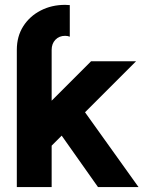

<svg xmlns="http://www.w3.org/2000/svg" viewBox="-20 -755 587 775"><path d="M47.9 -553.7Q47.9 -608.4 74 -649.2Q100.1 -689.9 144.3 -712.6Q188.5 -735.4 242.7 -735.4Q253.9 -735.4 261.7 -734.4V-606.9Q253.4 -610.4 242.7 -610.4Q218.8 -610.4 203.6 -594.5Q188.5 -578.6 188.5 -553.7V-348.6L347.7 -507.8H529.3L323.2 -301.8L539.1 0H375.5L229 -207.5L188.5 -167V0H47.9Z"/></svg>

Font: Giphurs
Style: Bold
Weight: 700
Version: Version 0.920; ttfautohint (v1.8.4.7-5d5b)